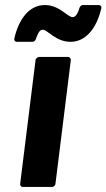

<svg xmlns="http://www.w3.org/2000/svg" viewBox="-20 -730 422 762"><path d="M60 0C59 5 63 12 71 12H186C191 12 199 8 200 0L261 -491C262 -496 258 -504 250 -504H135C130 -504 122 -499 121 -491ZM37 -578C35 -567 42 -564 47 -564H108C114 -564 120 -568 122 -574C133 -607 141 -612 150 -612C169 -612 201 -564 260 -564C321 -564 364 -619 382 -697C384 -708 376 -710 371 -710H309C304 -710 298 -706 296 -700C286 -667 276 -662 268 -662C248 -662 216 -710 158 -710C97 -710 55 -656 37 -578Z"/></svg>

Font: Falling Sky
Style: BdObl
Weight: 700
Designer: Paul D. Hunt
Foundry: Adobe Systems Incorporated
Version: Version 1.02